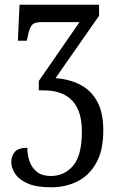

<svg xmlns="http://www.w3.org/2000/svg" viewBox="-20 -556 495 816"><path d="M198 240Q133 240 96 223Q59 206 43.5 181Q28 156 28 134Q28 106 43.5 89Q59 72 96 72Q96 102 105.5 129.5Q115 157 137 174.5Q159 192 196 192Q253 192 290.5 148.5Q328 105 328 3Q328 -172 164 -172H145V-212L318 -462H156Q125 -462 114.5 -448Q104 -434 97 -397L94 -383H56L63 -536H401V-489L216 -224Q272 -220 318 -197.5Q364 -175 391.5 -127.5Q419 -80 419 -2Q419 85 388 138.5Q357 192 307 216Q257 240 198 240Z"/></svg>

Font: Noto Serif Condensed
Style: Regular
Weight: 400
Width: 3
Designer: Monotype Design Team
Foundry: Monotype Imaging Inc.
Version: Version 2.013; ttfautohint (v1.8.4.7-5d5b)